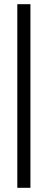

<svg xmlns="http://www.w3.org/2000/svg" viewBox="-20 -770 228 915"><path d="M125 125H62.5V-750H125Z"/></svg>

Font: Juliett
Style: Regular
Weight: 400
Designer: GGBotNet
Foundry: GGBotNet
Version: 0.60